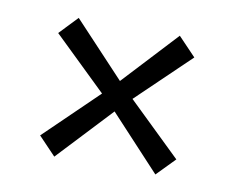

<svg xmlns="http://www.w3.org/2000/svg" viewBox="-48 -447 546 447"><g transform="rotate(10 225.0 -223.0)"><path d="M105 -59 64 -102 189 -223 64 -344 105 -387 225 -259 344 -387 386 -343 261 -223 386 -102 344 -59 225 -187Z"/></g></svg>

Font: Aikya
Style: Regular
Weight: 400
Designer: Neelakash Kshetrimayum (Latin subset based on Merriweather by Eben Sorkin)
Foundry: Brand New Type
Version: Version 1.00 b005